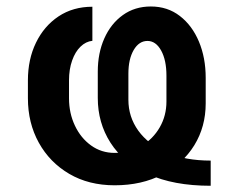

<svg xmlns="http://www.w3.org/2000/svg" viewBox="-20 -573 749 604"><path d="M642.8 -67.8V11.4Q525.2 11.4 446.2 -25.2Q367.2 -61.8 327.4 -124.3Q287.6 -186.8 287.6 -264.9V-347.7Q287.6 -405.9 308.2 -452.2Q328.8 -498.6 366.5 -525.6Q404.1 -552.6 454.5 -552.6Q507.1 -552.6 545.8 -522.7Q584.5 -492.9 605.8 -442.1Q627.1 -391.3 627.1 -328.1V-247.9Q627.1 -174.4 591.3 -116.1Q555.4 -57.9 490.8 -24Q426.1 9.9 340.6 9.9Q259.2 9.9 197.8 -26.1Q136.4 -62.1 102.1 -124.1Q67.8 -186.1 67.8 -263.8V-320.3Q67.8 -386.4 93.2 -438.7Q118.6 -491.1 164.2 -521.5Q209.9 -551.8 270.6 -551.8V-444.6Q250 -442.5 233.3 -426.3Q216.6 -410.2 206.9 -382.6Q197.1 -355.1 197.1 -320.3V-263.8Q197.1 -217 215.6 -177.9Q234 -138.8 266.5 -115.4Q299 -92 340.6 -92Q388.1 -92 424.9 -114Q461.6 -136 482.6 -172.6Q503.6 -209.2 503.6 -253.6V-335.2Q503.6 -383.9 486.9 -414.1Q470.2 -444.2 443.9 -444.2Q417.3 -444.2 400.6 -415.7Q383.9 -387.1 383.9 -341.3V-259.2Q383.9 -205.3 415.1 -161.9Q446.4 -118.6 504.4 -93.2Q562.5 -67.8 642.8 -67.8Z"/></svg>

Font: InterMG SemiBold
Style: Regular
Weight: 600
Designer: Rasmus Andersson
Foundry: rsms
Version: Version 3.019;December 26, 2023;FontCreator 15.0.0.2955 64-b